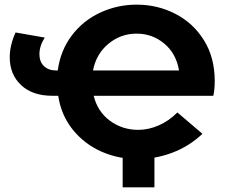

<svg xmlns="http://www.w3.org/2000/svg" viewBox="-20 -675 976 828"><path d="M900 -262H384Q401 -193 454.5 -154Q508 -115 576 -115Q620 -115 664 -134Q708 -153 745 -190L853 -98Q796 -44 723 -16.5Q650 11 574 11Q491 11 418 -21Q345 -53 294.5 -115Q244 -177 231 -262H205Q120 -262 71 -308Q22 -354 22 -428Q22 -479 47 -535L173 -513Q150 -477 150 -441Q150 -409 169.5 -390Q189 -371 224 -371H229Q241 -458 290 -522.5Q339 -587 413 -621Q487 -655 569 -655Q659 -655 736 -615.5Q813 -576 859.5 -501.5Q906 -427 906 -326Q906 -289 900 -262ZM381 -371H752Q740 -444 688.5 -487Q637 -530 569 -530Q501 -530 448 -486.5Q395 -443 381 -371ZM646 133H509V-29H646Z"/></svg>

Font: Montserrat Ace
Style: Bold
Weight: 700
Designer: Julieta Ulanovsky
Foundry: Julieta Ulanovsky
Version: Version 1